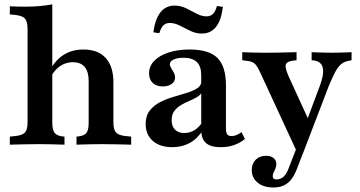

<svg xmlns="http://www.w3.org/2000/svg" viewBox="-20 -651 1619 864"><path d="M159.7 -2.4Q121.8 -2.4 90.3 -1.6Q58.9 -0.8 24.2 0V-36.3L48.4 -38.7Q80.6 -41.9 92.3 -54.8Q104 -67.7 104 -100V-208.1H215.3V-100Q215.3 -66.9 225.4 -53.6Q235.5 -40.3 261.3 -37.1L270.2 -36.3V0Q241.9 -0.8 216.5 -1.6Q191.1 -2.4 159.7 -2.4ZM379 -208.1V-285.5Q379 -328.2 361.3 -349.6Q343.5 -371 308.1 -371Q271 -371 242.3 -347.2Q213.7 -323.4 191.9 -272.6L183.9 -288.7Q211.3 -362.1 253.6 -395.2Q296 -428.2 354.8 -428.2Q421 -428.2 455.6 -390.3Q490.3 -352.4 490.3 -280.6V-208.1ZM434.7 -2.4Q404 -2.4 378.2 -1.6Q352.4 -0.8 324.2 0V-36.3L333.1 -37.1Q359.7 -40.3 369.4 -53.6Q379 -66.9 379 -100V-208.1H490.3V-100Q490.3 -67.7 502 -54.8Q513.7 -41.9 546 -38.7L570.2 -36.3V0Q535.5 -0.8 504.4 -1.6Q473.4 -2.4 434.7 -2.4ZM104 -208.1V-520.2Q104 -554 92.3 -567.3Q80.6 -580.6 47.6 -583.9L24.2 -586.3V-622.6Q41.9 -621.8 57.7 -621.4Q73.4 -621 92.7 -621Q129 -621 159.7 -623.8Q190.3 -626.6 215.3 -631.5V-622.6V-208.1Z M885.5 -208.1V-312.9Q885.5 -352.4 865.7 -371.8Q846 -391.1 805.6 -391.1Q778.2 -391.1 761.3 -383.1Q744.4 -375 744.4 -362.1Q744.4 -354 750.4 -344.4Q756.5 -334.7 762.1 -324.2Q767.7 -313.7 767.7 -301.6Q767.7 -283.9 752.4 -273Q737.1 -262.1 712.1 -262.1Q683.9 -262.1 667.3 -277.8Q650.8 -293.5 650.8 -321Q650.8 -353.2 673.8 -377Q696.8 -400.8 737.9 -414.5Q779 -428.2 833.1 -428.2Q920.2 -428.2 958.5 -390.3Q996.8 -352.4 996.8 -266.1V-208.1ZM755.6 11.3Q700 11.3 667.7 -16.9Q635.5 -45.2 635.5 -92.7Q635.5 -129.8 653.6 -153.2Q671.8 -176.6 700 -191.1Q728.2 -205.6 760.1 -214.9Q791.9 -224.2 820.6 -233.1Q849.2 -241.9 867.7 -254Q886.3 -266.1 886.3 -286.3L890.3 -240.3Q884.7 -225.8 869 -215.7Q853.2 -205.6 833.5 -197.6Q813.7 -189.5 795.2 -178.6Q776.6 -167.7 764.5 -151.6Q752.4 -135.5 752.4 -109.7Q752.4 -83.1 767.3 -67.7Q782.3 -52.4 808.9 -52.4Q833.9 -52.4 855.2 -65.3Q876.6 -78.2 892.7 -104.8L893.5 -66.1Q868.5 -26.6 833.9 -7.7Q799.2 11.3 755.6 11.3ZM996.8 -73.4Q996.8 -54 1002.4 -46.4Q1008.1 -38.7 1021.8 -38.7Q1033.9 -38.7 1044.8 -43.5Q1055.6 -48.4 1066.9 -56.5L1082.3 -25.8Q1061.3 -8.1 1033.9 1.6Q1006.5 11.3 972.6 11.3Q927.4 11.3 906.5 -7.7Q885.5 -26.6 885.5 -66.9V-208.1H996.8ZM888.7 -500Q861.3 -500 836.3 -512.1Q811.3 -524.2 788.7 -535.9Q766.1 -547.6 744.4 -547.6Q726.6 -547.6 715.7 -537.1Q704.8 -526.6 696.8 -501.6L670.2 -505.6Q678.2 -566.1 702.4 -596Q726.6 -625.8 765.3 -625.8Q793.5 -625.8 817.7 -613.7Q841.9 -601.6 864.9 -589.5Q887.9 -577.4 908.9 -577.4Q927.4 -577.4 938.3 -588.3Q949.2 -599.2 956.5 -624.2L983.1 -620.2Q975.8 -559.7 952 -529.8Q928.2 -500 888.7 -500Z M1320.2 41.1 1150.8 -325Q1141.9 -344.4 1134.3 -355.2Q1126.6 -366.1 1116.5 -371Q1106.5 -375.8 1090.3 -377.4L1070.2 -379.8V-416.1Q1090.3 -415.3 1116.9 -414.5Q1143.5 -413.7 1166.9 -413.7H1168.5H1171Q1196.8 -413.7 1223.8 -414.1Q1250.8 -414.5 1274.6 -415.3Q1298.4 -416.1 1314.5 -416.1V-379.8L1299.2 -378.2Q1271.8 -375 1266.5 -361.3Q1261.3 -347.6 1278.2 -308.9L1374.2 -99.2L1354.8 -91.9L1412.1 -246Q1430.6 -291.1 1433.5 -319.4Q1436.3 -347.6 1425.8 -361.7Q1415.3 -375.8 1392.7 -379L1382.3 -379.8V-416.1Q1406.5 -415.3 1428.6 -414.5Q1450.8 -413.7 1472.6 -413.7Q1496.8 -413.7 1519.4 -414.5Q1541.9 -415.3 1562.1 -416.1V-379.8L1549.2 -377.4Q1530.6 -374.2 1516.5 -363.3Q1502.4 -352.4 1489.1 -328.2Q1475.8 -304 1458.1 -260.5L1342.7 41.1ZM1209.7 192.7Q1166.1 192.7 1139.5 171Q1112.9 149.2 1112.9 114.5Q1112.9 85.5 1130.6 67.7Q1148.4 50 1177.4 50Q1198.4 50 1210.9 60.1Q1223.4 70.2 1223.4 87.9Q1223.4 98.4 1219.4 107.7Q1215.3 116.9 1211.3 125Q1207.3 133.1 1207.3 141.9Q1207.3 156.5 1224.2 156.5Q1241.9 156.5 1255.6 144.4Q1269.4 132.3 1278.2 108.1L1324.2 -10.5L1357.3 2.4L1314.5 112.9Q1304 139.5 1289.9 157.3Q1275.8 175 1256 183.9Q1236.3 192.7 1209.7 192.7Z"/></svg>

Font: Playfair 9pt
Style: Bold
Weight: 700
Designer: Claus Eggers Sørensen
Foundry: Claus Eggers Sørensen
Version: Version 2.203